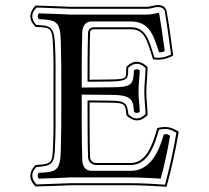

<svg xmlns="http://www.w3.org/2000/svg" viewBox="-20 -703 827 761"><path d="M640 -660C639 -664 634 -683 607 -683C586 -683 581 -676 558 -676H264C247 -676 174 -680 123 -681H121L120 -680C99 -658 89 -628 120 -598L121 -597L123 -596C179 -594 187 -595 190 -525C193 -466 192 -429 192 -377C192 -361 192 -342 192 -321C192 -303 192 -286 192 -272C192 -222 193 -185 190 -120C188 -56 184 -53 123 -49L121 -48L119 -47C98 -25 90 5 120 35L121 36H123C163 35 254 32 265 31H489C553 31 610 36 637 37L640 38L641 34C658 -27 676 -107 688 -179V-181L686 -183C685 -183 684 -183 684 -184C666 -194 645 -206 606 -196H604L603 -194C583 -122 557 -57 498 -57H362C352 -57 338 -62 337 -80C335 -137 335 -237 335 -297L420 -296C474 -295 477 -291 481 -248V-246L482 -245C504 -224 533 -215 564 -246L565 -247V-249C564 -286 560 -307 560 -338C560 -368 564 -396 565 -435V-436L564 -438C543 -459 513 -470 482 -439L481 -438V-436C480 -429 480 -422 480 -417C480 -394 480 -389 420 -388L335 -387C335 -427 335 -512 337 -573C337 -586 347 -587 352 -587H497C552 -587 561 -549 586 -470V-468H589C620 -463 642 -471 664 -481L666 -483V-485C661 -526 646 -633 640 -660ZM633 -659C638 -633 653 -527 658 -487C637 -477 619 -472 592 -475C569 -550 557 -595 497 -595H352C346 -595 330 -592 329 -573C327 -510 327 -422 327 -383V-379L420 -380C486 -381 487 -393 488 -420C488 -424 488 -429 488 -434C516 -460 539 -451 557 -433C556 -395 552 -369 552 -338C552 -307 556 -285 557 -251C530 -224 507 -232 489 -250C484 -295 476 -303 420 -304L327 -305V-301C327 -244 327 -139 329 -80C330 -56 350 -49 362 -49H498C564 -49 591 -120 610 -189C645 -197 661 -187 677 -178C678 -178 679 -177 679 -177C668 -107 650 -30 634 29C606 27 551 23 489 23H264C254 23 163 27 125 28C99 1 106 -22 124 -41C187 -45 196 -54 198 -120C201 -185 200 -222 200 -272C200 -287 200 -303 200 -321C200 -342 200 -361 200 -377C200 -429 201 -466 198 -525C195 -597 181 -602 124 -604C98 -632 107 -655 125 -673C176 -672 246 -668 264 -668H558C584 -668 588 -675 607 -675C622 -675 631 -667 633 -659ZM420 -357 304 -356C304 -356 303 -492 306 -574C307 -598 318 -618 342 -618H497C572 -618 588 -565 610 -496C620 -495 623 -496 629 -499C630 -499 631 -500 633 -501C628 -542 613 -641 611 -649C611 -651 610 -652 607 -652C590 -649 582 -645 558 -645H263C263 -645 184 -649 134 -650C128 -644 128 -633 134 -627C204 -624 219 -619 221 -536C223 -467 223 -420 223 -356C223 -345 223 -333 223 -321C223 -309 223 -297 223 -286C223 -223 223 -179 221 -109C219 -26 204 -21 134 -18C128 -12 128 -1 134 5C183 4 264 0 264 0H489C537 0 617 5 617 5C631 -45 646 -114 654 -165C653 -166 652 -166 651 -167C643 -171 641 -173 629 -170C609 -98 574 -26 498 -26H342C320 -26 307 -42 306 -69C303 -153 304 -328 304 -328L420 -327C505 -327 508 -305 511 -260C517 -254 528 -254 534 -260C533 -295 529 -308 529 -338C529 -372 533 -394 534 -424C528 -430 517 -430 511 -424C508 -369 505 -357 420 -357Z"/></svg>

Font: Libertinus Serif Initials
Style: Regular
Weight: 400
Designer: Philipp H. Poll, Khaled Hosny
Foundry: Caleb Maclennan
Version: Version 7.050;RELEASE